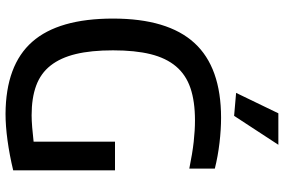

<svg xmlns="http://www.w3.org/2000/svg" viewBox="-182 -810 1002 677"><g transform="rotate(90 318.5 -471.0)"><path d="M307 -803 379 -952H490L388 -796ZM381 10Q209 9 127 -84Q45 -177 45 -369Q45 -562 131 -656Q217 -750 395 -750Q436 -750 483 -744.5Q530 -739 574 -728V-638Q520 -649 479.5 -653.5Q439 -658 404 -658Q337 -658 290 -642Q243 -626 213.5 -591Q184 -556 170.5 -501.5Q157 -447 157 -369Q157 -292 170 -238Q183 -184 210.5 -149Q238 -114 281.5 -98Q325 -82 386 -82Q404 -82 428.5 -84Q453 -86 479 -89V-376H580V-17Q526 -4 474.5 3Q423 10 381 10Z"/></g></svg>

Font: Encode Sans Narrow
Style: Medium
Weight: 500
Designer: Pablo Impallari, Andres Torresi
Foundry: Pablo Impallari, Andres Torresi
Version: Version 1.000; ttfautohint (v1.00) -l 8 -r 50 -G 200 -x 14 -